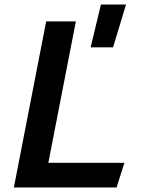

<svg xmlns="http://www.w3.org/2000/svg" viewBox="-20 -824 660 844"><path d="M41 0H492.5L527 -108.5H192.5L313.5 -730H183ZM378.5 -616H477L534 -804H423.5Z"/></svg>

Font: Monaspace Krypton SemiBold
Style: Italic
Weight: 600
Italic angle: -11°
Designer: Riley Cran & the Lettermatic Team
Foundry: Lettermatic
Version: Version 1.101 (Monaspace Krypton)